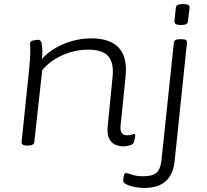

<svg xmlns="http://www.w3.org/2000/svg" viewBox="-20 -719 1027 951"><path d="M592 6Q569 6 549.5 -3Q530 -12 519.5 -35Q509 -58 514 -100L537 -332Q538 -340 538.5 -348.5Q539 -357 539 -364Q539 -420 510.5 -446.5Q482 -473 415 -473Q350 -473 288 -445Q226 -417 189 -371L150 -16Q148 2 118 2H114Q85 2 87 -16L124 -373Q127 -401 128.5 -424.5Q130 -448 130 -462Q130 -479 129.5 -489Q129 -499 129 -505Q129 -515 144.5 -518.5Q160 -522 170 -522Q182 -522 186 -504.5Q190 -487 190 -460Q190 -444 187 -426Q227 -472 294 -500.5Q361 -529 433 -529Q516 -529 560 -490.5Q604 -452 604 -372Q604 -364 603 -356Q602 -348 602 -339L577 -95Q573 -49 609 -49Q623 -49 631 -52Q639 -55 644 -55Q650 -55 650 -48Q650 -45 648.5 -36Q647 -27 644 -17Q641 -4 622.5 1Q604 6 592 6ZM695 212Q671 212 646.5 207Q622 202 606 194Q590 186 590 176Q590 169 593 153.5Q596 138 604 138Q611 138 633 146Q655 154 690 154Q734 154 754.5 137Q775 120 780 73L841 -507Q842 -525 872 -525H880Q895 -525 901 -520.5Q907 -516 906 -507L845 79Q831 212 695 212ZM876 -595Q843 -595 844 -613L851 -681Q852 -699 887 -699Q906 -699 912.5 -694.5Q919 -690 919 -681L911 -613Q910 -595 876 -595Z"/></svg>

Font: Asap Expanded Expanded Light
Style: Italic
Weight: 300
Width: 7
Italic angle: -6°
Designer: Pablo Cosgaya
Foundry: Omnibus-Type
Version: Version 3.001; ttfautohint (v1.8.4.7-5d5b)